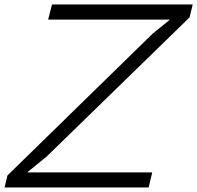

<svg xmlns="http://www.w3.org/2000/svg" viewBox="-30 -830 873 850"><path d="M644 -66.9 627.9 0H-9.8L2.9 -53.2L646 -681.2L720.2 -741.2L721.2 -743.2H183.1L200.2 -810.1H823.2L809.1 -752.9L176.8 -137.2L92.8 -68.8L91.8 -66.9Z"/></svg>

Font: Sinkin Sans 300 Light Italic
Style: Regular
Weight: 300
Italic angle: -112°
Designer: Keith Bates
Foundry: K-Type
Version: Sinkin Sans (version 1.0)  by Keith Bates   •   © 2014   www